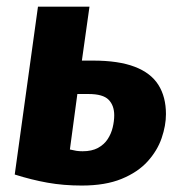

<svg xmlns="http://www.w3.org/2000/svg" viewBox="-20 -552 553 589"><path d="M231.2 -366.1H265.7Q343.9 -366.1 393.2 -347.2Q442.6 -328.4 465.9 -291.6Q489.1 -254.8 489.1 -202Q489.1 -166.9 475.9 -128.4Q462.8 -90 432.8 -56.8Q402.8 -23.7 352.9 -3.2Q303.1 17.2 230.7 17.2Q174.5 17.2 125.5 8.4Q76.5 -0.4 25.2 -16.6L96.5 -531.6H254.5ZM233.5 -88Q261.8 -88 280.7 -98.3Q299.6 -108.7 310.4 -125.3Q321.2 -141.9 325.8 -161.4Q330.4 -180.9 330.4 -198.4Q330.4 -228.6 313.1 -246.1Q295.9 -263.6 251.5 -263.6H217.3L194.4 -93.4Q205.6 -90.7 214.3 -89.3Q223 -88 233.5 -88Z"/></svg>

Font: Fira Sans Variable
Style: Italic
Weight: 397
Italic angle: -8°
Designer: Carrois Corporate & Edenspiekermann AG
Foundry: Carrois Corporate GbR & Edenspiekermann AG
Version: Version 4.202